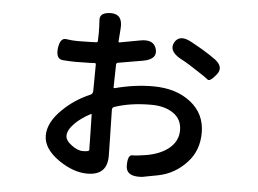

<svg xmlns="http://www.w3.org/2000/svg" viewBox="-50 -692 1100 818"><g transform="rotate(5 500.0 -283.0)"><path d="M351 62Q292 62 229 19Q161 -28 161 -84.5Q161 -141 219 -197Q269 -246 335 -274Q346 -279 346 -291L347 -405Q347 -410 342 -410L321 -409Q290 -408 259 -408Q236 -408 205.5 -410.5Q175 -413 180 -459Q186 -505 212 -501Q238 -497 261 -497Q290 -497 319 -498L341 -499Q347 -499 347 -505L348 -537Q348 -566 346 -595Q344 -628 394 -628Q444 -627 439 -566L435 -511Q435 -506 440 -507L527 -523Q585 -534 596 -491Q607 -449 546 -438L441 -420Q433 -419 433 -411L431 -315Q431 -310 436 -311Q519 -333 599 -333Q697 -333 759.5 -284Q822 -235 822 -154Q822 -78 775 -27Q724 29 651 43Q622 48 593 54Q585 56 576 56Q516 58 516 13Q516 -33 535.5 -32.5Q555 -32 596 -39Q653 -49 689 -77Q729 -109 729 -156Q729 -203 692.5 -228.5Q656 -254 597 -254Q508 -254 441 -231Q432 -228 432 -218L435 -80Q436 -50 436 -20Q436 62 351 62ZM323 -32Q351 -32 351 -39Q351 -69 350 -99L348 -189Q348 -194 344 -192Q304 -171 278 -145Q249 -116 249 -91Q249 -71 275.5 -51.5Q302 -32 323 -32ZM865 -408Q837 -373 827 -382Q817 -391 776 -417Q752 -433 727 -448L703 -461Q651 -491 672 -528Q693 -564 745 -535L772 -520Q799 -505 825 -488L841 -477Q893 -444 865 -408Z"/></g></svg>

Font: Resource Han Rounded CN Medium
Style: Regular
Weight: 500
Designer: Cyano Hao (round all glyphs); Ryoko NISHIZUKA 西塚涼子 (kana, bopomofo & ideographs); Paul D. Hunt (Latin, Greek & Cyrillic)
Foundry: Cyano Hao
Version: 0.990